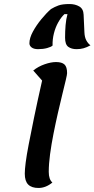

<svg xmlns="http://www.w3.org/2000/svg" viewBox="-20 -908 469 953"><path d="M171 25Q137 25 120 8Q103 -9 103 -46Q103 -66 107.5 -101.5Q112 -137 122.5 -191.5Q133 -246 149 -324Q165 -402 189 -508L145 -558Q170 -578 201.5 -589Q233 -600 258 -600Q287 -600 300 -588Q313 -576 313 -545Q313 -538 306.5 -510.5Q300 -483 289.5 -440.5Q279 -398 267.5 -347.5Q256 -297 245.5 -244Q235 -191 228.5 -142.5Q222 -94 222 -55Q222 -36 226.5 -23Q231 -10 240 -2Q207 25 171 25ZM169 -664Q148 -664 137 -672.5Q126 -681 126 -693Q126 -719 143 -750.5Q160 -782 185 -812.5Q210 -843 233 -863Q251 -874 270.5 -881Q290 -888 325 -888Q353 -888 373.5 -876Q394 -864 395 -835L399 -748Q400 -723 408.5 -707.5Q417 -692 429 -683Q411 -673 395 -668.5Q379 -664 360 -664Q335 -664 319 -675.5Q303 -687 303 -721Q303 -753 305.5 -783Q308 -813 315 -838H300Q283 -822 269 -797Q255 -772 247.5 -742Q240 -712 241 -682Q234 -675 214 -669.5Q194 -664 169 -664Z"/></svg>

Font: Lemonada
Style: Regular
Weight: 400
Designer: Mohamed Gaber (Arabic), Eduardo Tunni (Latin)
Foundry: Kief Type Foundry
Version: Version 4.005